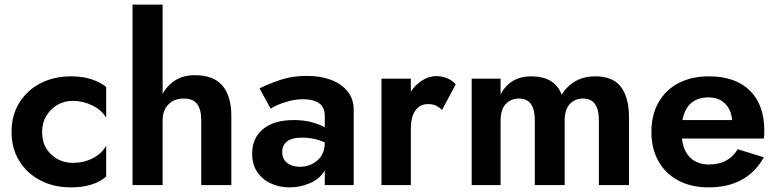

<svg xmlns="http://www.w3.org/2000/svg" viewBox="-20 -800 3358 830"><path d="M162 -230Q162 -169 201 -132.5Q240 -96 296 -96Q342 -96 381 -116Q420 -136 439 -170V-37Q415 -15 376.5 -2.5Q338 10 287 10Q213 10 155 -20Q97 -50 63.5 -104Q30 -158 30 -230Q30 -302 63.5 -356Q97 -410 155 -440Q213 -470 287 -470Q338 -470 376.5 -457Q415 -444 439 -424V-291Q420 -324 379.5 -344Q339 -364 296 -364Q258 -364 228 -346.5Q198 -329 180 -298.5Q162 -268 162 -230Z M850 -280Q850 -326 832.5 -350Q815 -374 774 -374Q733 -374 708 -348.5Q683 -323 683 -280V0H553V-780H683V-394Q703 -431 738 -453Q773 -475 822 -475Q903 -475 941.5 -430Q980 -385 980 -299V0H850Z M1150 -330 1102 -418Q1138 -436 1190 -454Q1242 -472 1306 -472Q1365 -472 1410.5 -455Q1456 -438 1482.5 -405Q1509 -372 1509 -326V0H1384V-63Q1363 -27 1320.5 -8.5Q1278 10 1232 10Q1188 10 1151 -7Q1114 -24 1092 -56.5Q1070 -89 1070 -136Q1070 -203 1117 -242Q1164 -281 1250 -281Q1294 -281 1328 -271.5Q1362 -262 1384 -250V-299Q1384 -337 1359 -354Q1334 -371 1292 -371Q1260 -371 1231 -363.5Q1202 -356 1180.5 -346.5Q1159 -337 1150 -330ZM1200 -143Q1200 -112 1221.5 -95.5Q1243 -79 1276 -79Q1320 -79 1352 -106.5Q1384 -134 1384 -184Q1340 -205 1286 -205Q1241 -205 1220.5 -188.5Q1200 -172 1200 -143Z M1891 -325Q1878 -337 1864.5 -343.5Q1851 -350 1831 -350Q1794 -350 1775 -321.5Q1756 -293 1756 -244V0H1629V-460H1756V-404Q1777 -435 1806 -453Q1835 -471 1866 -471Q1891 -471 1913.5 -461.5Q1936 -452 1950 -435Z M2699 -294V0H2569V-280Q2569 -374 2501 -374Q2465 -374 2443 -350Q2421 -326 2421 -280V0H2292V-280Q2292 -374 2224 -374Q2188 -374 2166 -350Q2144 -326 2144 -280V0H2019V-460H2144V-392Q2164 -430 2197 -450Q2230 -470 2276 -470Q2378 -470 2408 -391Q2459 -470 2553 -470Q2630 -470 2664.5 -424Q2699 -378 2699 -294Z M3044 10Q2968 10 2912.5 -19.5Q2857 -49 2826.5 -103Q2796 -157 2796 -230Q2796 -303 2826.5 -357Q2857 -411 2913 -440.5Q2969 -470 3045 -470Q3159 -470 3221.5 -408.5Q3284 -347 3284 -236Q3284 -213 3282 -201H2928Q2934 -147 2964.5 -118Q2995 -89 3045 -89Q3130 -89 3169 -155L3282 -120Q3209 10 3044 10ZM3043 -379Q2949 -379 2930 -281H3145Q3141 -326 3114 -352.5Q3087 -379 3043 -379Z"/></svg>

Font: Jost* Semi
Style: Regular
Weight: 600
Version: Version 3.7